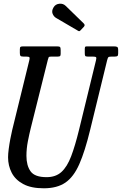

<svg xmlns="http://www.w3.org/2000/svg" viewBox="-20 -1000 657 1035"><path d="M238 -678 146 -310Q138 -278 130.2 -238.2Q122.5 -198.5 122.5 -160Q122.5 -107.5 145 -76.2Q167.5 -45 231 -45Q280.5 -45 311.2 -73Q342 -101 363.5 -157.5Q385 -214 406 -300L497.5 -675Q500.5 -687 498.2 -691Q496 -695 479.5 -695H452.5Q441.5 -695 439.2 -699Q437 -703 437 -714V-735Q437 -742.5 438.5 -746.2Q440 -750 447.5 -750H592.5Q606 -750 611.5 -747.2Q617 -744.5 617 -730V-712Q617 -701 613 -698Q609 -695 598.5 -695H584.5Q567.5 -695 564.2 -691.8Q561 -688.5 557.5 -675L466 -300Q438 -184.5 407.5 -115.2Q377 -46 332.2 -15.5Q287.5 15 216 15Q147.5 15 105 -8Q62.5 -31 43 -69Q23.5 -107 23.5 -152Q23.5 -170.5 27 -197.2Q30.5 -224 35.8 -251.8Q41 -279.5 46 -300L137.5 -673Q141 -686 139 -690.5Q137 -695 120.5 -695H105.5Q93 -695 90 -699.2Q87 -703.5 87 -715V-734Q87 -745 90.8 -747.5Q94.5 -750 105.5 -750H287.5Q300.5 -750 303.8 -746.2Q307 -742.5 307 -729V-710Q307 -701 304 -698Q301 -695 291.5 -695H257.5Q244.5 -695 242.5 -691.5Q240.5 -688 238 -678ZM268.5 -960Q278.5 -977.5 299.5 -979.8Q320.5 -982 334.5 -968L431.5 -873.5Q440.5 -864.5 432 -855.5L415 -837.5Q411 -833 408.2 -832Q405.5 -831 400 -834.5L282 -903.5Q269.5 -911 263.5 -926.2Q257.5 -941.5 268.5 -960Z"/></svg>

Font: Besley* Condensed
Style: Italic
Weight: 400
Width: 3
Italic angle: -13°
Designer: Owen Earl
Foundry: indestructible type*
Version: Version 3.000; ttfautohint (v1.8.3)